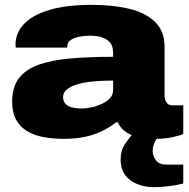

<svg xmlns="http://www.w3.org/2000/svg" viewBox="-20 -560 778 791"><path d="M243 12Q197 12 158 4.5Q119 -3 90.5 -20.5Q62 -38 46 -67.5Q30 -97 30 -141Q30 -202 59 -239Q88 -276 142.5 -294.5Q197 -313 273.5 -319.5Q350 -326 446 -326V-344Q446 -369 434 -384Q422 -399 400.5 -406Q379 -413 351 -413Q332 -413 310 -409.5Q288 -406 272.5 -396Q257 -386 257 -368V-364H45Q44 -368 44 -370.5Q44 -373 44 -377Q44 -425 79.5 -462Q115 -499 185 -519.5Q255 -540 357 -540Q446 -540 513.5 -523.5Q581 -507 619.5 -469Q658 -431 658 -367V-165Q658 -149 666 -137.5Q674 -126 690 -126H735V-8Q720 -1 689 5.5Q658 12 621 12Q574 12 542 3Q510 -6 491.5 -21.5Q473 -37 466 -56H458Q433 -36 401.5 -20.5Q370 -5 331 3.5Q292 12 243 12ZM317 -113Q334 -113 356 -117.5Q378 -122 398.5 -131.5Q419 -141 432.5 -155Q446 -169 446 -189V-228Q373 -228 327.5 -219.5Q282 -211 261 -196Q240 -181 240 -160Q240 -141 251.5 -130.5Q263 -120 280.5 -116.5Q298 -113 317 -113ZM614 211Q580 211 548.5 199.5Q517 188 497 163Q477 138 477 97Q477 60 494.5 34Q512 8 530 -12H646V-8Q628 4 618.5 23.5Q609 43 609 62Q609 83 622.5 100.5Q636 118 664 118H735V196Q709 203 675.5 207Q642 211 614 211Z"/></svg>

Font: Archivo SemiExpanded Black
Style: Regular
Weight: 900
Width: 6
Designer: Hector Gatti
Foundry: Omnibus-Type
Version: Version 2.001